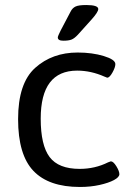

<svg xmlns="http://www.w3.org/2000/svg" viewBox="-20 -738 525 764"><path d="M52 -264Q52 -407 120 -468Q188 -529 289 -529Q347 -529 393 -515Q439 -501 439 -483Q439 -470 427.5 -449.5Q416 -429 407 -429Q405 -429 402.5 -430.5Q400 -432 396 -433Q342 -457 287 -457Q142 -457 142 -266Q142 -160 177.5 -113Q213 -66 297 -66Q358 -66 410 -92L421 -96Q431 -96 443 -76.5Q455 -57 455 -45Q455 -33 433.5 -21.5Q412 -10 376 -2Q340 6 298 6Q174 6 113 -58Q52 -122 52 -264ZM210 -589Q210 -594 221 -616L261 -692Q268 -706 280.5 -712Q293 -718 323 -718Q371 -718 371 -702Q371 -690 344 -660L290 -600Q276 -585 264.5 -580.5Q253 -576 232 -576Q210 -576 210 -589Z"/></svg>

Font: Asap-Regular
Style: Regular
Weight: 400
Designer: Pablo Cosgaya
Foundry: Omnibus-Type
Version: Version 2.000; ttfautohint (v1.8)